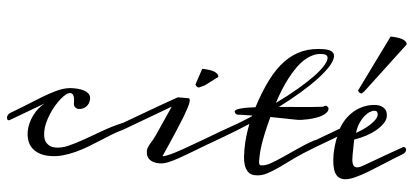

<svg xmlns="http://www.w3.org/2000/svg" viewBox="-71 -930 2352 1076"><g transform="rotate(5 1105.0 -392.0)"><path d="M0 -160.2Q-3.4 -158.2 -6.3 -158.2Q-11.2 -158.2 -14.2 -162.6Q-17.1 -167 -17.1 -173.3Q-17.1 -180.2 -13.2 -187.7Q-9.3 -195.3 0 -200.7Q69.3 -241.7 118.4 -272.9Q167.5 -304.2 205.6 -325.4Q243.7 -346.7 275.1 -357.7Q306.6 -368.7 340.8 -368.7Q389.6 -368.7 413.8 -355.2Q438 -341.8 438 -318.4Q438 -303.2 432.9 -291.5Q427.7 -279.8 419.2 -271.7Q410.6 -263.7 399.7 -259.5Q388.7 -255.4 377.4 -255.4Q368.7 -255.4 359.1 -262.9Q349.6 -270.5 349.6 -286.6Q349.6 -315.9 343 -328.1Q336.4 -340.3 325.2 -340.3Q314.5 -340.3 301 -330.1Q287.6 -319.8 273.4 -302.2Q259.3 -284.7 245.6 -261.7Q231.9 -238.8 221.4 -213.4Q210.9 -188 204.3 -162.1Q197.8 -136.2 197.8 -112.8Q197.8 -68.8 217.3 -48.8Q236.8 -28.8 267.6 -28.8Q302.7 -28.8 342.3 -46.4Q381.8 -64 427.2 -89.8Q472.7 -115.7 524.2 -145.8Q575.7 -175.8 635.3 -200.7Q641.1 -203.6 645 -203.6Q655.3 -203.6 655.3 -191.4Q655.3 -184.6 650.6 -175Q646 -165.5 635.3 -160.2Q606.9 -147.5 577.1 -129.2Q547.4 -110.8 515.9 -90.6Q484.4 -70.3 451.2 -50.5Q418 -30.8 383.5 -14.9Q349.1 1 313.5 11Q277.8 21 241.2 21Q204.1 21 178.2 10.7Q152.3 0.5 136.2 -16.8Q120.1 -34.2 112.8 -57.1Q105.5 -80.1 105.5 -106Q105.5 -128.4 111.6 -152.1Q117.7 -175.8 128.4 -197.5Q139.2 -219.2 154.1 -237.8Q168.9 -256.3 186 -269.5Z M1184.1 -160.2Q1108.4 -116.7 1055.7 -84.7Q1002.9 -52.7 965.8 -32Q928.7 -11.2 903.1 -1.2Q877.4 8.8 856.4 8.8Q835.9 8.8 821.5 3.9Q807.1 -1 797.9 -9.3Q788.6 -17.6 784.4 -29.3Q780.3 -41 780.3 -54.7Q780.3 -64.9 784.7 -75.7Q789.1 -86.4 795.7 -97.7Q802.2 -108.9 809.6 -121.3Q816.9 -133.8 823.2 -147.9L897.5 -314L635.3 -160.2Q628.9 -157.7 626.5 -157.7Q620.6 -157.7 616 -161.6Q611.3 -165.5 611.3 -171.9Q611.3 -177.7 616.5 -185.1Q621.6 -192.4 635.3 -200.7L761.7 -274.4Q786.6 -289.1 812 -303.7Q837.4 -318.4 859.6 -331.1Q881.8 -343.8 899.7 -353.8Q917.5 -363.8 927.2 -369.1H990.2Q992.2 -367.7 993.7 -364.3Q995.1 -360.8 995.1 -354Q995.1 -341.3 987.8 -318.1Q980.5 -294.9 969.5 -266.1Q958.5 -237.3 945.1 -205.8Q931.6 -174.3 919.9 -146Q908.2 -118.2 895.5 -90.3Q882.8 -62.5 870.1 -33.2Q883.3 -33.2 911.9 -46.4Q940.4 -59.6 981.2 -82.3Q1022 -105 1073.5 -135.5Q1125 -166 1184.1 -200.7Q1186 -202.6 1191.4 -202.6Q1197.3 -202.6 1202.4 -198.7Q1207.5 -194.8 1207.5 -188Q1207.5 -182.1 1202.4 -175Q1197.3 -168 1184.1 -160.2ZM1049.3 -540Q1052.2 -540 1060.3 -539.8Q1068.4 -539.6 1078.6 -538.6Q1088.9 -537.6 1100.1 -535.4Q1111.3 -533.2 1120.6 -529.1Q1129.9 -524.9 1136.2 -518.6Q1142.6 -512.2 1143.1 -502.9L1072.3 -449.2L1040 -434.1Q1031.2 -434.1 1026.4 -439Q1021.5 -443.8 1019 -449.2Z M1712.9 -681.2Q1685.1 -681.2 1660.2 -669.4Q1635.3 -657.7 1613 -637.2Q1590.8 -616.7 1571.3 -588.4Q1551.8 -560.1 1534.7 -527.3Q1517.6 -494.6 1503.2 -458.5Q1488.8 -422.4 1477.1 -385.7Q1543 -433.1 1592.8 -475.6Q1642.6 -518.1 1676.3 -553.2Q1710 -588.4 1726.8 -615.5Q1743.7 -642.6 1743.7 -659.7Q1743.7 -669.4 1737.5 -675.3Q1731.4 -681.2 1712.9 -681.2ZM1762.2 -393.1Q1773.9 -387.2 1773.9 -378.9Q1773.9 -366.2 1764.4 -355.5Q1754.9 -344.7 1739.5 -336.2Q1724.1 -327.6 1704.8 -321.3Q1685.5 -314.9 1666.3 -310.5Q1647 -306.2 1629.4 -303.7Q1609.9 -301.3 1600.1 -301.8Q1562 -302.7 1524.9 -303.2L1453.1 -304.2Q1438.5 -249.5 1430.2 -210.7Q1421.9 -171.9 1417.7 -143.3Q1413.6 -114.7 1412.6 -93.8Q1411.6 -72.8 1411.6 -53.2Q1411.6 -42.5 1414.6 -36.1Q1417.5 -29.8 1424.3 -29.8Q1448.2 -29.8 1477.1 -45.9Q1506.3 -62 1542.5 -86.9L1623.5 -142.1Q1689.9 -187.5 1723.1 -200.7Q1725.6 -201.7 1732.9 -205.1Q1736.8 -206.5 1740.2 -206.5Q1751 -206.5 1751 -195.3Q1751 -188 1744.6 -178.2Q1737.8 -168.9 1723.1 -160.2Q1648.4 -115.2 1612.8 -89.8L1529.3 -29.3Q1492.2 -2.9 1461.4 12.7Q1430.2 28.3 1398.4 28.3Q1371.1 28.3 1356 13.7Q1341.3 -1 1334.2 -22.2Q1327.1 -43.5 1325.7 -67.9Q1324.2 -92.3 1324.2 -111.3Q1324.2 -148.4 1328.4 -185.1Q1332.5 -221.7 1339.4 -255.4L1262.7 -207L1184.1 -160.2Q1181.6 -158.7 1178.7 -158.7Q1173.3 -158.7 1168.5 -163.3Q1163.6 -168 1163.6 -174.8Q1163.6 -180.2 1168 -187Q1172.4 -193.8 1184.1 -200.7L1270.5 -250Q1311.5 -274.4 1349.6 -299.3L1350.6 -303.7L1288.1 -302.2Q1283.2 -302.2 1278.8 -301.8Q1274.4 -301.3 1270.5 -301.3Q1262.2 -301.3 1257.1 -306.4Q1252 -311.5 1251 -317.9Q1251 -323.2 1259.3 -328.1Q1267.6 -333 1282.7 -336.9Q1297.9 -341.3 1318.8 -345Q1339.8 -348.6 1365.2 -351.6Q1394.5 -443.4 1428.7 -510.7Q1462.9 -578.1 1505.6 -622.1Q1548.3 -666 1601.1 -687.5Q1653.8 -709 1720.2 -709Q1751 -709 1764.9 -699.5Q1778.8 -689.9 1778.8 -672.9Q1778.8 -649.4 1758.1 -616.2Q1737.3 -583 1700 -542.7Q1662.6 -502.4 1610.6 -457.3Q1558.6 -412.1 1495.6 -364.7Q1526.9 -367.7 1559.1 -370.1L1622.6 -375.5Q1653.8 -377.9 1683.8 -380.9Q1713.9 -383.8 1741.2 -387.2Q1746.6 -388.7 1749 -391.4Q1751.5 -394 1757.3 -394Q1759.3 -394 1762.2 -393.1Z M1723.1 -160.2Q1718.3 -156.7 1711.9 -156.7Q1705.6 -156.7 1701.7 -160.4Q1697.8 -164.1 1697.8 -169.9Q1697.8 -176.3 1703.4 -184.3Q1709 -192.4 1723.1 -200.7L1846.7 -273.4Q1860.4 -312 1882.1 -340.1Q1903.8 -368.2 1929.9 -386.5Q1956.1 -404.8 1984.6 -413.8Q2013.2 -422.9 2040 -422.9Q2067.4 -422.9 2085.2 -408.4Q2103 -394 2103 -363.8Q2103 -345.2 2089.6 -325Q2076.2 -304.7 2053 -284.9Q2029.8 -265.1 1998.5 -248Q1967.3 -231 1932.1 -219.2Q1932.1 -195.8 1931.4 -174.8Q1930.7 -153.8 1930.7 -135.3Q1930.7 -119.6 1931.6 -106.7Q1932.6 -93.8 1935.8 -84.7Q1939 -75.7 1944.6 -70.6Q1950.2 -65.4 1959 -65.4Q1972.7 -65.4 1991.9 -76.4Q2011.2 -87.4 2040.5 -104.5Q2066.9 -120.1 2107.9 -143.6Q2148.9 -167 2208 -200.7Q2210 -202.1 2213.4 -202.1Q2218.8 -202.1 2222.9 -197.5Q2227.1 -192.9 2227.1 -186Q2227.1 -180.2 2222.9 -173.3Q2218.8 -166.5 2208 -160.2Q2159.7 -131.3 2114.3 -101.8Q2068.8 -72.3 2028.6 -48.1Q1988.3 -23.9 1954.1 -8.5Q1919.9 6.8 1894.5 6.8Q1877.4 6.8 1864.5 -0.5Q1851.6 -7.8 1842.5 -23.9Q1833.5 -40 1828.9 -66.2Q1824.2 -92.3 1824.2 -129.9Q1824.2 -135.7 1825 -148.7Q1825.7 -161.6 1827.4 -176.5Q1829.1 -191.4 1831.5 -205.6Q1834 -219.7 1837.4 -227.5Q1834 -225.6 1827.4 -221.7Q1820.8 -217.8 1812 -212.6Q1803.2 -207.5 1793.5 -201.7Q1783.7 -195.8 1773.9 -189.9ZM2050.3 -359.9Q2051.3 -362.8 2051.3 -366.2Q2051.3 -378.4 2047.1 -384.3Q2043 -390.1 2033.2 -390.1Q2022 -390.1 2007.3 -381.6Q1992.7 -373 1978.8 -356.4Q1964.8 -339.8 1953.9 -314.9Q1942.9 -290 1939 -257.8Q1959 -268.1 1978 -281.5Q1997.1 -294.9 2012.5 -308.8Q2027.8 -322.8 2037.8 -336.2Q2047.9 -349.6 2050.3 -359.9ZM2085 -812Q2086.4 -812 2093.8 -812Q2101.1 -812 2111.3 -811Q2121.6 -810.1 2133.3 -808.1Q2145 -806.2 2154.8 -802Q2164.6 -797.9 2171.4 -791.5Q2178.2 -785.2 2178.7 -775.9L1963.9 -491.7L1950.7 -480Q1941.9 -480 1937 -484.9Q1932.1 -489.7 1929.7 -495.1Z"/></g></svg>

Font: Meddon
Style: Regular
Weight: 400
Designer: Vernon Adams
Foundry: Vernon Adams
Version: Version 1.000